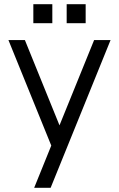

<svg xmlns="http://www.w3.org/2000/svg" viewBox="-20 -690 564 910"><path d="M223 0 20 -500H98L279 -54H245L426 -500H504L220 200H142ZM296 -670H386V-580H296ZM138 -670H228V-580H138Z"/></svg>

Font: Uncut Sans VF
Style: Regular
Weight: 400
Designer: Kasper Nordkvist
Foundry: Uncut Type
Version: Version 1.100;FEAKit 1.0